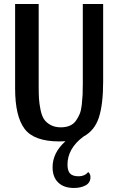

<svg xmlns="http://www.w3.org/2000/svg" viewBox="-20 -680 587 953"><path d="M391 -660H492V-274Q492 -163 471 -97.5Q450 -32 394 -2Q315 57 315 137Q315 167 327.5 181Q340 195 371 195Q400 195 418 174Q429 183 429 199Q429 227 405 240Q381 253 347 253Q297 253 269 226Q241 199 241 150Q241 78 305 21Q295 22 275 22Q149 22 102 -40.5Q55 -103 55 -241V-660H172V-252Q172 -214 173.5 -190Q175 -166 181 -136Q187 -106 198 -89Q209 -72 230.5 -60Q252 -48 282 -48Q307 -48 326 -56Q345 -64 357 -81Q369 -98 376 -115.5Q383 -133 386 -161Q389 -189 390 -209.5Q391 -230 391 -263Z"/></svg>

Font: Sansita
Style: Regular
Weight: 400
Designer: Pablo Cosgaya
Foundry: Omnibus-Type
Version: Version 1.006;hotconv 1.0.109;makeotfexe 2.5.65596